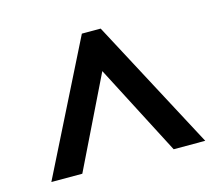

<svg xmlns="http://www.w3.org/2000/svg" viewBox="-71 -807 704 611"><g transform="rotate(-15 281.5 -501.5)"><path d="M28 -286 244 -717H306L535 -286H431L276 -585L130 -286Z"/></g></svg>

Font: Noto Sans Tamil SemiCondensed SemiBold
Style: Regular
Weight: 600
Width: 4
Designer: Jelle Bosma - Monotype Design Team
Foundry: Monotype Imaging Inc.
Version: Version 2.004; ttfautohint (v1.8.4.7-5d5b)